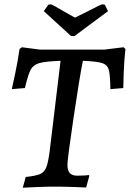

<svg xmlns="http://www.w3.org/2000/svg" viewBox="-20 -869 604 894"><path d="M96 -459 35 -454Q39 -471 51 -528Q63 -585 71 -641L82 -649L166 -638H466L555 -649L564 -641Q558 -585 556 -530Q554 -475 554 -459L494 -454Q493 -521 486.5 -544Q480 -567 456.5 -575Q433 -583 366 -586Q351 -513 322.5 -321Q294 -129 294 -102Q294 -75 305 -63Q316 -51 340 -51Q361 -51 375.5 -52Q390 -53 394 -54L396 -50L381 4Q364 3 318.5 1.5Q273 0 229 0Q198 0 149.5 2Q101 4 86 5L100 -45Q147 -50 166.5 -58.5Q186 -67 195 -88.5Q204 -110 211 -163L262 -586Q190 -583 162.5 -575Q135 -567 123 -545Q111 -523 96 -459ZM327 -701H311Q293 -717 251.5 -755.5Q210 -794 184 -817L205 -847L218 -849Q228 -845 286 -811L329 -787L392 -818Q449 -848 456 -849L468 -847L483 -817Q451 -794 400 -755.5Q349 -717 327 -701Z"/></svg>

Font: Alegreya SC Medium
Style: Italic
Weight: 500
Italic angle: -7°
Designer: Juan Pablo del Peral
Foundry: Huerta Tipografica
Version: Version 2.007; ttfautohint (v1.6)